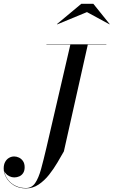

<svg xmlns="http://www.w3.org/2000/svg" viewBox="-52 -990 614 1040"><path d="M89 30.5Q50.5 30.5 23.5 14Q-3.5 -2.5 -17.8 -27.5Q-32 -52.5 -32 -77.5Q-32 -98.5 -24 -113Q-16 -127.5 -3 -135Q10 -142.5 25 -142.5Q37.5 -142.5 50.5 -136.5Q63.5 -130.5 72.5 -117.5Q81.5 -104.5 81.5 -84Q81.5 -65 73.5 -52.8Q65.5 -40.5 52.8 -34.8Q40 -29 25 -29Q12.5 -29 -0.5 -35Q-13.5 -41 -22.2 -51.8Q-31 -62.5 -31 -77.5H-30Q-30 -59 -22.2 -40.2Q-14.5 -21.5 0.8 -6Q16 9.5 38.2 19Q60.5 28.5 89 28.5Q120 28.5 138.5 1.5Q157 -25.5 170.5 -74.5Q184 -123.5 199.5 -190L329.5 -750H424L294 -170Q279 -143.5 259 -109.5Q239 -75.5 213.8 -43.5Q188.5 -11.5 157.2 9.5Q126 30.5 89 30.5ZM199.5 -748V-750H524V-748ZM258 -858 256.5 -859.5 388.5 -969.5H453.5L542 -859.5L541.5 -858L419 -924.5Z"/></svg>

Font: Bodoni Moda 96pt
Style: Italic
Weight: 400
Italic angle: -13°
Version: Version 2.004